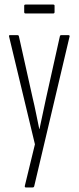

<svg xmlns="http://www.w3.org/2000/svg" viewBox="-20 -636 345 841"><path d="M93 185Q87 185 89 177L133 -4L20 -475Q18 -482 23 -482H57Q62 -482 63 -476L123 -207Q131 -174 138 -139Q145 -104 152 -71H153Q160 -104 167.5 -139Q175 -174 182 -207L242 -476Q243 -482 248 -482H280Q283 -482 284.5 -480Q286 -478 284 -473L130 179Q129 185 123 185ZM92 -577Q86 -577 86 -583V-611Q86 -616 92 -616H213Q219 -616 219 -611V-583Q219 -577 213 -577Z"/></svg>

Font: Sofia Sans Extra Condensed Light
Style: Regular
Weight: 300
Designer: Botio Nikoltchev, Ani Petrova
Foundry: lettersoup
Version: Version 4.101